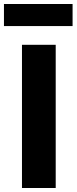

<svg xmlns="http://www.w3.org/2000/svg" viewBox="-36 -936 382 956"><path d="M73.4 0Q73.4 -57.6 73.4 -111.6Q73.4 -165.5 73.4 -232.4V-474.4Q73.4 -543.6 73.4 -599Q73.4 -654.4 73.4 -713H241.4Q241.4 -654.4 241.4 -599Q241.4 -543.6 241.4 -474.4V-232.4Q241.4 -165.5 241.4 -111.6Q241.4 -57.6 241.4 0ZM-16.3 -806.2V-916.2Q22.2 -916.2 65.1 -916.2Q107.9 -916.2 154.6 -916.2Q201.4 -916.2 244.1 -916.2Q286.8 -916.2 325.4 -916.2V-806.2Q286.8 -806.2 244.1 -806.2Q201.4 -806.2 154.6 -806.2Q107.9 -806.2 65.1 -806.2Q22.2 -806.2 -16.3 -806.2Z"/></svg>

Font: Commissioner Thin
Style: Regular
Weight: 100
Designer: Kostas Bartsokas
Foundry: Kostas Bartsokas
Version: Version 1.001;gftools[0.9.23]